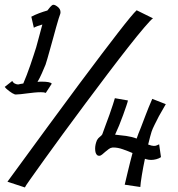

<svg xmlns="http://www.w3.org/2000/svg" viewBox="-20 -783 756 817"><path d="M174.8 -387.7Q168.9 -390.6 154.3 -390.6Q141.6 -390.6 126.5 -389.2Q111.3 -387.7 96.2 -385.7Q81.1 -383.8 68.4 -382.3Q55.7 -380.9 47.9 -380.9Q43 -380.9 42 -381.8Q33.2 -384.8 19 -395.5Q4.9 -406.2 0 -413.1L32.2 -438.5Q36.1 -430.7 43.5 -427.2Q50.8 -423.8 55.7 -423.8H58.6Q65.4 -425.8 79.1 -427.7Q85.9 -443.4 93.8 -463.9Q101.6 -484.4 108.9 -505.4Q116.2 -526.4 122.6 -546.4Q128.9 -566.4 133.8 -581.1Q138.7 -599.6 146.5 -627.9Q154.3 -656.2 160.2 -678.7Q149.4 -675.8 139.2 -671.9Q128.9 -668 124 -665L113.3 -711.9Q127.9 -719.7 146 -726.6Q164.1 -733.4 181.6 -738.3Q186.5 -745.1 193.8 -753.4Q201.2 -761.7 206.1 -762.7H207Q214.8 -762.7 226.1 -753.4Q237.3 -744.1 237.3 -732.4Q237.3 -730.5 237.3 -728Q237.3 -725.6 236.3 -723.6Q234.4 -718.8 229.5 -703.6Q224.6 -688.5 218.8 -667Q212.9 -645.5 206.1 -620.6Q199.2 -595.7 192.9 -573.2Q186.5 -550.8 181.6 -533.2Q176.8 -515.6 173.8 -507.8Q166 -489.3 157.7 -470.2Q149.4 -451.2 139.6 -434.6Q145.5 -435.5 150.4 -435.5Q155.3 -435.5 160.2 -435.5Q173.8 -435.5 185.5 -433.6Q197.3 -431.6 200.2 -426.8ZM610.4 -168Q626 -162.1 634.8 -162.1Q642.6 -162.1 647.5 -164.6Q652.3 -167 657.2 -168.9L665 -114.3Q656.2 -108.4 645 -105.5Q633.8 -102.5 623 -102.5Q612.3 -102.5 602.5 -105.5Q602.5 -105.5 596.7 -107.4Q588.9 -70.3 583.5 -37.1Q578.1 -3.9 577.1 12.7L510.7 2.9Q518.6 -28.3 523.9 -52.7Q529.3 -77.1 534.2 -94.7Q539.1 -115.2 543.9 -131.8Q523.4 -140.6 502.4 -147.9Q481.4 -155.3 462.9 -155.3H459Q450.2 -154.3 442.9 -148.9Q435.5 -143.6 428.2 -137.2Q420.9 -130.9 414.6 -125.5Q408.2 -120.1 402.3 -120.1Q397.5 -120.1 394.5 -122.1Q384.8 -128.9 384.8 -150.4Q384.8 -168 392.6 -186.5Q397.5 -195.3 404.8 -200.7Q412.1 -206.1 414.1 -210Q414.1 -210 415 -210.9Q419.9 -225.6 428.7 -248.5Q437.5 -271.5 445.8 -294.9Q454.1 -318.4 460.4 -337.9Q466.8 -357.4 468.8 -365.2L524.4 -355.5Q523.4 -349.6 517.6 -332.5Q511.7 -315.4 503.9 -293.5Q496.1 -271.5 486.8 -249Q477.5 -226.6 469.7 -210Q492.2 -208 516.6 -204.6Q541 -201.2 561.5 -193.4Q568.4 -213.9 579.1 -239.3Q587.9 -261.7 599.6 -293Q611.3 -324.2 627.9 -362.3L685.5 -339.8Q668 -310.5 656.2 -288.6Q644.5 -266.6 637.7 -252Q628.9 -234.4 625 -222.7Q622.1 -214.8 618.7 -200.7Q615.2 -186.5 610.4 -168ZM630.9 -705.1Q622.1 -699.2 593.8 -666Q565.4 -632.8 525.9 -582.5Q486.3 -532.2 439 -469.7Q391.6 -407.2 343.3 -342.3Q294.9 -277.3 249 -214.8Q203.1 -152.3 167.5 -102.5Q131.8 -52.7 109.4 -21Q86.9 10.7 85.9 14.6L11.7 -9.8Q109.4 -143.6 184.6 -246.1Q259.8 -348.6 316.9 -425.3Q374 -502 414.1 -554.7Q454.1 -607.4 481.4 -642.6Q544.9 -724.6 561.5 -739.3Z"/></svg>

Font: Miniver
Style: Regular
Weight: 400
Designer: Dathan Boardman
Foundry: Open Window
Version: Version 1.000